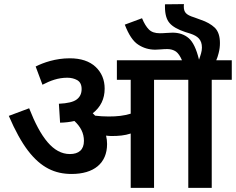

<svg xmlns="http://www.w3.org/2000/svg" viewBox="-20 -916 1150 936"><path d="M502 -213.9C502 -227.1 500.5 -240.7 497.1 -254.9C507.3 -253.4 516.6 -252.9 524.9 -252.9C558.1 -252.9 587.9 -255.4 617.2 -265.1V0H731V-526.9H897.9V0H1012.2V-526.9H1109.9V-622.1H1034.2C1038.6 -631.8 1042.5 -643.6 1045.9 -657.2C1050.3 -673.8 1052.2 -689.9 1052.2 -706.1C1052.2 -739.3 1043.9 -764.2 1027.3 -780.8C1010.3 -796.9 987.3 -810.1 958 -819.8L927.2 -831.1C906.2 -837.4 892.6 -844.7 886.2 -852.1C879.4 -859.4 876 -869.6 876 -883.8C876 -890.1 876.5 -894 877 -896L784.2 -895V-882.8C784.2 -847.7 791.5 -821.3 806.2 -804.2C820.8 -786.6 846.7 -772 883.3 -759.8L908.2 -752C943.8 -740.2 964.4 -722.7 964.4 -684.1C964.4 -665 958 -647.9 950.2 -625C937.5 -677.2 920.9 -711.9 899.9 -730C878.9 -748 852.5 -756.8 821.3 -756.8C801.3 -756.8 782.2 -753.9 759.3 -753.9C735.8 -753.9 718.3 -759.8 706.1 -772C693.8 -784.2 682.6 -802.2 672.4 -827.1L588.4 -795.9C606.9 -747.6 628.4 -714.8 653.3 -698.7C678.2 -682.1 706.1 -673.8 737.3 -673.8C754.4 -673.8 773.9 -676.8 795.4 -676.8C811.5 -676.8 825.7 -672.9 837.9 -664.6C848.6 -656.7 858.4 -642.6 867.2 -622.1H549.8V-526.9H617.2V-361.8C583.5 -351.6 551.3 -348.1 509.8 -348.1C486.3 -348.1 463.9 -349.6 443.8 -352.1C439.9 -356.4 436 -360.4 432.1 -363.8C470.7 -394 490.2 -434.1 490.2 -483.9C490.2 -526.4 475.6 -562 446.3 -589.8C416.5 -617.7 374.5 -631.8 319.8 -631.8C251 -631.8 191.4 -610.8 153.8 -591.8L187 -502.9C225.6 -522.9 262.7 -537.1 308.1 -537.1C326.2 -537.1 342.3 -533.2 356.4 -525.4C370.6 -517.1 377.9 -502.9 377.9 -481.9C377.9 -460 370.1 -443.4 354 -431.2C337.9 -418.9 309.1 -412.1 267.1 -410.2L272.9 -317.9C298.3 -318.4 321.8 -321.3 342.8 -326.2C372.6 -298.3 389.2 -267.6 389.2 -229C389.2 -186 363.8 -165 320.8 -165C239.3 -165 178.2 -245.1 122.1 -388.2L22.9 -351.1C53.7 -279.3 85 -222.7 116.7 -181.2C180.2 -98.6 247.6 -67.9 329.1 -67.9C437 -67.9 502 -119.6 502 -213.9Z"/></svg>

Font: Noto Reveo Sans
Style: Regular
Weight: 600
Designer: Monotype Design Team
Foundry: Monotype Imaging Inc.
Version: Version 2.007